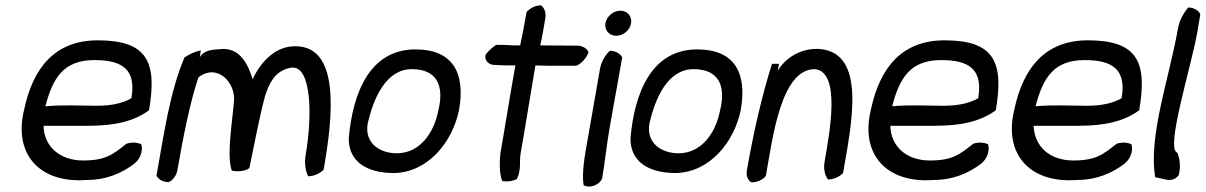

<svg xmlns="http://www.w3.org/2000/svg" viewBox="-20 -650 4515 719"><path d="M71 -242C28 -72 129 37 304 24C379 24 437 -2 483 -37C508 -57 516 -89 509 -110C492 -117 474 -118 454 -112C404 -73 378 -49 291 -49C203 -49 145 -102 143 -179H312C407 -179 481 -195 538 -237C570 -421 529 -499 346 -499C187 -499 104 -397 71 -242ZM150 -252C178 -360 219 -425 334 -425C438 -425 491 -390 472 -282C439 -263 396 -254 343 -254C280 -254 211 -258 150 -252Z M566 8C573 21 589 32 612 32C626 26 640 9 644 -11C665 -132 691 -266 723 -360C793 -415 864 -341 856 -269C850 -192 828 -68 848 -11C869 -6 902 -9 914 -21C933 -111 949 -202 973 -292C993 -354 1020 -389 1073 -397C1150 -402 1148 -204 1125 -72C1119 -40 1124 -9 1134 10C1157 10 1181 -2 1192 -15C1226 -208 1260 -494 1070 -476C1005 -469 955 -416 926 -353C911 -403 881 -475 804 -466C772 -464 742 -461 728 -435L732 -461C711 -458 686 -445 671 -435C616 -307 594 -148 566 8Z M1286 -131C1286 -44 1354 -2 1456 -2C1583 -5 1674 -117 1699 -238C1724 -379 1674 -465 1536 -465C1368 -465 1301 -308 1286 -131ZM1357 -188C1378 -279 1424 -391 1522 -391C1616 -391 1645 -330 1621 -234C1604 -149 1550 -76 1466 -76C1402 -76 1344 -114 1357 -188Z M1802 -450C1790 -437 1801 -409 1829 -407C1858 -405 1881 -405 1910 -405C1890 -294 1873 -184 1854 -76C1849 -28 1852 7 1861 28C1880 31 1898 29 1915 21C1933 -13 1924 -44 1930 -78C1949 -184 1966 -295 1985 -405C2035 -403 2088 -404 2139 -404C2157 -412 2176 -432 2184 -454C2179 -468 2162 -479 2141 -479C2094 -479 2049 -480 2003 -480C2011 -514 2016 -546 2022 -581C2026 -602 2018 -622 2006 -630C1984 -630 1963 -618 1952 -605C1944 -561 1937 -522 1928 -480C1896 -479 1870 -483 1838 -482C1826 -474 1813 -463 1802 -450Z M2247 -563C2243 -538 2261 -516 2287 -516C2314 -516 2339 -537 2343 -562C2348 -588 2330 -610 2303 -610C2277 -610 2252 -589 2247 -563ZM2181 -130C2171 -75 2157 2 2166 44C2192 57 2226 41 2235 18C2245 -41 2253 -116 2263 -172L2310 -435C2304 -448 2285 -460 2264 -460C2248 -446 2232 -420 2227 -393Z M2341 -131C2341 -44 2409 -2 2511 -2C2638 -5 2729 -117 2754 -238C2779 -379 2729 -465 2591 -465C2423 -465 2356 -308 2341 -131ZM2412 -188C2433 -279 2479 -391 2577 -391C2671 -391 2700 -330 2676 -234C2659 -149 2605 -76 2521 -76C2457 -76 2399 -114 2412 -188Z M2777 -12C2773 8 2781 26 2794 33C2816 33 2838 22 2848 9C2873 -131 2904 -391 3031 -391C3130 -382 3087 -154 3068 -45C3063 -18 3069 8 3081 22C3103 22 3125 11 3137 -2C3171 -194 3222 -445 3056 -466C2982 -474 2919 -432 2893 -385L2897 -411H2871C2832 -289 2800 -145 2777 -12Z M3242 -242C3199 -72 3300 37 3475 24C3550 24 3608 -2 3654 -37C3679 -57 3687 -89 3680 -110C3663 -117 3645 -118 3625 -112C3575 -73 3549 -49 3462 -49C3374 -49 3316 -102 3314 -179H3483C3578 -179 3652 -195 3709 -237C3741 -421 3700 -499 3517 -499C3358 -499 3275 -397 3242 -242ZM3321 -252C3349 -360 3390 -425 3505 -425C3609 -425 3662 -390 3643 -282C3610 -263 3567 -254 3514 -254C3451 -254 3382 -258 3321 -252Z M3779 -242C3736 -72 3837 37 4012 24C4087 24 4145 -2 4191 -37C4216 -57 4224 -89 4217 -110C4200 -117 4182 -118 4162 -112C4112 -73 4086 -49 3999 -49C3911 -49 3853 -102 3851 -179H4020C4115 -179 4189 -195 4246 -237C4278 -421 4237 -499 4054 -499C3895 -499 3812 -397 3779 -242ZM3858 -252C3886 -360 3927 -425 4042 -425C4146 -425 4199 -390 4180 -282C4147 -263 4104 -254 4051 -254C3988 -254 3919 -258 3858 -252Z M4391 -542C4359 -359 4280 -142 4306 14C4339 18 4369 38 4394 6C4403 -27 4397 -57 4389 -78C4343 -92 4439 -391 4464 -531L4475 -597C4469 -610 4451 -622 4430 -622C4413 -603 4396 -573 4391 -542Z"/></svg>

Font: Snowfall
Style: Obl
Weight: 400
Designer: Jasper
Foundry: Cannot Into Space Fonts
Version: Version 0.9